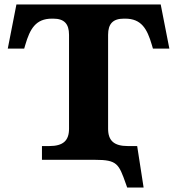

<svg xmlns="http://www.w3.org/2000/svg" viewBox="-20 -720 798 865"><path d="M467 -140V-563C467 -613 489 -636 538 -636H544C617 -636 643 -590 664 -518L669 -501H743L704 -700H54L15 -501H89L94 -518C115 -590 141 -636 214 -636H220C269 -636 291 -613 291 -563V-140C291 -86 264 -62 202 -62H169V0H408C508 0 515 18 547 108L553 125H627L598 -62H556C494 -62 467 -86 467 -140Z"/></svg>

Font: LT Superior Serif ExtraBold
Style: Regular
Weight: 800
Designer: Daniel Lyons
Foundry: LyonsType
Version: Version 2.120;FEAKit 1.0